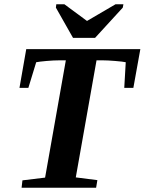

<svg xmlns="http://www.w3.org/2000/svg" viewBox="-20 -887 683 907"><path d="M82 0 86 -35 193 -48 291 -602H261Q234 -602 200 -599Q166 -596 151 -593L114 -472H72L104 -655H643L610 -472H567L574 -593Q561 -596 524 -599Q488 -602 465 -602H436L338 -49L440 -36L434 0ZM563 -867 560 -851 429 -708H325L244 -851L246 -867H284L391 -788L526 -867Z"/></svg>

Font: Libra Serif Modern
Style: Bold Italic
Weight: 700
Italic angle: -12°
Designer: Stefan Peev, Context Ltd
Foundry: Stefan Peev, Context Ltd
Version: Version 1.000